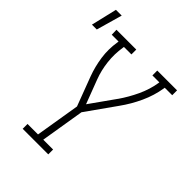

<svg xmlns="http://www.w3.org/2000/svg" viewBox="-263 -922 1035 1035"><g transform="rotate(45 254.5 -404.5)"><path d="M100 0V-37H180L222 -292L159 -459Q139 -513 130.5 -571.5Q122 -630 132 -691L133 -698H81L80 -735H231V-698H174L173 -691Q164 -634 170.5 -578Q177 -522 196 -472L248 -335L348 -476L349 -477Q383 -526 408.5 -580.5Q434 -635 443 -691L444 -698H391V-735H542V-698H485L484 -691Q474 -629 446.5 -569Q419 -509 380 -455L261 -287L220 -37H295V0ZM-33 -661 2 -809H46L4 -661Z"/></g></svg>

Font: Iosevka Curly Slab Extralight
Style: Italic
Weight: 200
Italic angle: -9°
Monospace: yes
Designer: Belleve Invis
Foundry: Belleve Invis
Version: Version 22.1.2; ttfautohint (v1.8.4)